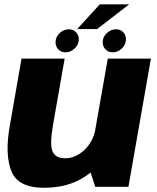

<svg xmlns="http://www.w3.org/2000/svg" viewBox="-20 -864 726 888"><path d="M420.5 0H574L678 -593H478.5L390.5 -93ZM279 -593H79.5L25 -280.5Q2 -152 32 -73.8Q62 4.5 184 4.5Q322.5 4.5 411.5 -77.2Q500.5 -159 514.5 -240L424 -276.5Q412 -209 370.5 -170.5Q329 -132 281.5 -132Q237.5 -132 223.2 -163Q209 -194 226 -291ZM283.5 -622Q306.5 -622 325.5 -640Q344.5 -658 344.5 -682.5Q344.5 -702 331.5 -715.2Q318.5 -728.5 298.5 -728.5Q274.5 -728.5 255.8 -710.8Q237 -693 237 -669Q237 -649 249.8 -635.5Q262.5 -622 283.5 -622ZM501.5 -622Q525 -622 543.8 -640Q562.5 -658 562.5 -682.5Q562.5 -702 549.8 -715.2Q537 -728.5 516.5 -728.5Q493 -728.5 474 -710.8Q455 -693 455 -669Q455 -649 468 -635.5Q481 -622 501.5 -622ZM337 -729.5H429L577.5 -844H441.5Z"/></svg>

Font: Anybody UltraCondensed Thin ExtraBold
Style: Italic
Weight: 800
Italic angle: -10°
Version: Version 1.111